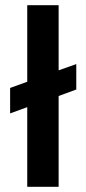

<svg xmlns="http://www.w3.org/2000/svg" viewBox="-20 -720 333 740"><path d="M85 0V-307L19 -283V-381L85 -405V-700H206V-449L274 -473V-375L206 -350V0Z"/></svg>

Font: Bricolage Grotesque 12pt Condensed SemiBold
Style: Regular
Weight: 600
Width: 3
Designer: Mathieu Triay
Foundry: Atelier Triay
Version: Version 1.001; ttfautohint (v1.8.4.7-5d5b);gftools[0.9.33.de